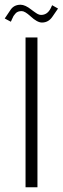

<svg xmlns="http://www.w3.org/2000/svg" viewBox="-41 -791 265 811"><path d="M-21 -712.9 2 -747.1Q16.6 -771 45.9 -771Q65.4 -771 91.8 -750Q92.8 -749 97.9 -745.4Q103 -741.7 104.5 -740.7Q106 -739.7 110.1 -736.8Q114.3 -733.9 116.2 -732.9Q118.2 -731.9 121.3 -730.5Q124.5 -729 127.2 -728.5Q129.9 -728 132.8 -728Q159.2 -728 173.3 -756.3Q174.3 -758.3 179.2 -769L204.1 -754.9L180.2 -720.2Q163.6 -695.8 136.2 -695.8Q116.2 -695.8 87.9 -722.2Q64 -744.1 50.8 -744.1Q42 -744.1 35.4 -741.7Q28.8 -739.3 23.7 -733.2Q18.6 -727.1 16.1 -723.4Q13.7 -719.7 9.8 -710.2Q5.9 -700.7 4.9 -699.2ZM66.9 -632.8H117.2V0H66.9Z"/></svg>

Font: Resagokr
Style: Light
Weight: 300
Designer: gluk
Foundry: gluk
Version: Version 0.95